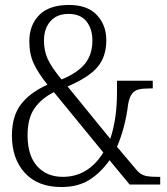

<svg xmlns="http://www.w3.org/2000/svg" viewBox="-20 -743 671 773"><path d="M28 -197Q28 -275 64 -322.5Q100 -370 171 -402Q133 -450 115.5 -488Q98 -526 98 -577Q98 -642 138 -682.5Q178 -723 258 -723Q332 -723 370 -682.5Q408 -642 408 -581Q408 -515 372.5 -473Q337 -431 252 -395L424 -184Q451 -265 451 -370V-418H595V-387H584Q555 -387 538.5 -383Q522 -379 511.5 -365.5Q501 -352 496 -324Q484 -228 451 -152L533 -55Q546 -41 562.5 -36Q579 -31 616 -31H625V0H502L421 -98Q386 -48 340 -19Q294 10 227 10Q132 10 80 -47Q28 -104 28 -197ZM352 -580Q352 -627 328 -657Q304 -687 256 -687Q209 -687 183 -657.5Q157 -628 157 -579Q157 -538 172.5 -504.5Q188 -471 228 -423Q293 -450 322.5 -487Q352 -524 352 -580ZM396 -129 197 -372Q147 -347 119 -307Q91 -267 91 -198Q91 -117 129.5 -74Q168 -31 233 -31Q335 -31 396 -129Z"/></svg>

Font: Noto Serif NarrowLight
Style: Regular
Weight: 300
Width: 4
Designer: Monotype Design Team
Foundry: Monotype Imaging Inc.
Version: Version 1.001